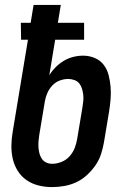

<svg xmlns="http://www.w3.org/2000/svg" viewBox="-20 -755 515 783"><path d="M193 8Q164 8 137.5 1.5Q111 -5 89 -20Q67 -35 52.5 -58Q38 -81 32 -107.5Q26 -134 26.5 -162.5Q27 -191 32 -219L94 -593H66L65 -662H105L117 -735H228L216 -662H323V-593H205L181 -448Q192 -466 207.5 -481.5Q223 -497 241 -507.5Q259 -518 279 -523Q299 -528 319 -528Q344 -528 366.5 -518.5Q389 -509 403 -490.5Q417 -472 423 -448.5Q429 -425 431 -400.5Q433 -376 431 -351Q429 -326 425 -301L404 -175Q400 -151 392 -126.5Q384 -102 369 -80.5Q354 -59 334.5 -41Q315 -23 291.5 -12Q268 -1 242.5 3.5Q217 8 193 8ZM193 -87Q212 -87 231.5 -95Q251 -103 264.5 -118.5Q278 -134 285 -152.5Q292 -171 295 -190L316 -316Q318 -329 319.5 -342.5Q321 -356 319.5 -368.5Q318 -381 314.5 -393Q311 -405 303.5 -414.5Q296 -424 283.5 -428.5Q271 -433 258 -433Q241 -433 223.5 -426.5Q206 -420 193.5 -406.5Q181 -393 173.5 -376.5Q166 -360 163 -342L140 -204Q138 -191 137 -178Q136 -165 137 -152.5Q138 -140 141 -128.5Q144 -117 151 -107Q158 -97 169 -92Q180 -87 193 -87Z"/></svg>

Font: Iosevka QP
Style: Bold Italic
Weight: 700
Italic angle: -9°
Designer: Belleve Invis
Foundry: Belleve Invis
Version: Version 20.0.0; ttfautohint (v1.8.4)